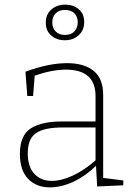

<svg xmlns="http://www.w3.org/2000/svg" viewBox="-20 -803 577 830"><path d="M426 -34 513 -23V-2L400 3L395 -86Q350 -42 297.5 -17.5Q245 7 196 7Q137 7 101.5 -30Q66 -67 66 -137Q66 -218 113 -248Q160 -278 248 -278H393V-387Q393 -502 265 -502Q205 -502 130 -476L123 -388H98L90 -493Q190 -530 270 -530Q344 -530 385 -496.5Q426 -463 426 -393ZM204 -21Q246 -21 296 -44.5Q346 -68 393 -110V-252H252Q170 -252 135 -227Q100 -202 100 -141Q100 -82 128.5 -51.5Q157 -21 204 -21ZM178 -705Q178 -741 202 -762Q226 -783 262 -783Q296 -783 320 -763.5Q344 -744 344 -708Q344 -672 320 -650.5Q296 -629 260 -629Q226 -629 202 -649Q178 -669 178 -705ZM316 -707Q316 -731 301.5 -745.5Q287 -760 261 -760Q235 -760 220.5 -745Q206 -730 206 -706Q206 -682 220.5 -667Q235 -652 261 -652Q287 -652 301.5 -667Q316 -682 316 -707Z"/></svg>

Font: Bitter Pro ExtraLight
Style: Regular
Weight: 275
Designer: Sol Matas, and Bitter project Authors
Foundry: Sol Matas
Version: Version 1.010